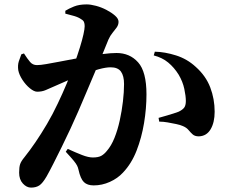

<svg xmlns="http://www.w3.org/2000/svg" viewBox="-20 -815 1040 873"><path d="M121 38Q101 38 84 19.5Q67 1 67 -30Q67 -55 71.5 -68.5Q76 -82 91 -100Q115 -130 141 -168Q167 -206 193.5 -251Q220 -296 243 -345Q265 -391 284 -436.5Q303 -482 318 -524Q333 -566 343.5 -600Q354 -634 359.5 -659Q365 -684 365 -696Q365 -707 362 -714.5Q359 -722 350 -727Q338 -736 318 -742Q298 -748 277 -753V-766Q293 -776 316.5 -785.5Q340 -795 374 -795Q392 -795 416.5 -788.5Q441 -782 464 -770Q487 -758 503 -744Q519 -730 519 -716Q519 -702 510.5 -690Q502 -678 491.5 -665.5Q481 -653 473 -635Q464 -612 447.5 -572.5Q431 -533 411 -485.5Q391 -438 371 -391Q351 -344 336 -309Q320 -272 300.5 -230Q281 -188 260.5 -146.5Q240 -105 222.5 -70.5Q205 -36 192 -13Q174 18 159 28Q144 38 121 38ZM406 28Q377 28 361.5 13Q346 -2 337 -43Q335 -53 330.5 -62Q326 -71 314.5 -85Q303 -99 279 -125L288 -138Q325 -121 353.5 -110Q382 -99 402 -99Q427 -99 440.5 -106.5Q454 -114 466 -129Q486 -152 500.5 -188Q515 -224 524.5 -267.5Q534 -311 539 -354Q544 -397 544 -433Q544 -470 530 -489.5Q516 -509 483 -509Q461 -509 428.5 -500Q396 -491 359.5 -477.5Q323 -464 288.5 -449.5Q254 -435 228 -423Q205 -413 188 -405.5Q171 -398 149 -398Q135 -398 116 -413.5Q97 -429 82 -452Q67 -475 63 -496Q60 -519 65.5 -536Q71 -553 77 -568L89 -572Q105 -547 117 -533Q129 -519 148 -519Q164 -519 189.5 -523.5Q215 -528 247 -534Q279 -540 315.5 -547Q352 -554 390 -560Q415 -565 449.5 -569.5Q484 -574 510 -574Q570 -574 608 -531.5Q646 -489 646 -386Q646 -322 635 -255.5Q624 -189 601 -130Q578 -71 539 -30Q515 -4 479.5 12Q444 28 406 28ZM884 -195Q866 -195 856 -204Q846 -213 837 -224Q828 -235 811 -242Q800 -247 781 -251Q762 -255 742 -258.5Q722 -262 704 -262L701 -279Q723 -285 739.5 -290Q756 -295 769 -299Q782 -303 792 -307Q809 -315 817 -325Q825 -335 825 -356Q825 -378 818 -411Q811 -444 792 -476Q772 -508 745 -530.5Q718 -553 679 -563L684 -580Q730 -579 780.5 -563Q831 -547 870 -511Q916 -470 936 -417.5Q956 -365 956 -307Q956 -258 937.5 -227Q919 -196 884 -195Z"/></svg>

Font: Noto Serif HK ExtraLight ExtraBold
Style: Regular
Weight: 800
Version: Version 2.003-H1;hotconv 1.1.1;makeotfexe 2.6.0